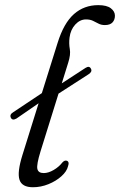

<svg xmlns="http://www.w3.org/2000/svg" viewBox="-20 -738 478 766"><path d="M23.5 -268Q17 -281 33 -290.5L147 -366.5L210 -567.5Q234.5 -646 275 -681.8Q315.5 -717.5 372 -717.5Q406 -717.5 422.2 -705Q438.5 -692.5 438.5 -675.5Q438.5 -659 428.8 -648.5Q419 -638 398.5 -638Q384 -638 373 -643.8Q362 -649.5 350.8 -655Q339.5 -660.5 323 -660.5Q299 -660.5 280.2 -640Q261.5 -619.5 257.5 -588.5Q254.5 -564.5 258.5 -542.2Q262.5 -520 252 -487.5L226.5 -405.5L321 -467Q336.5 -477 343 -463.5Q349 -451.5 333 -441.5L213.5 -364.5L141.5 -133.5Q125.5 -81.5 129 -64.5Q132.5 -47.5 154.5 -47.5Q173 -47.5 194 -59.8Q215 -72 229 -90Q237.5 -99 245.5 -97Q258 -93.5 251.5 -75Q246.5 -54 225 -34.8Q203.5 -15.5 173.2 -3.2Q143 9 111.5 9Q67.5 9 57.8 -20.8Q48 -50.5 69.5 -119.5L134 -326L45.5 -265Q29.5 -256 23.5 -268Z"/></svg>

Font: Fraunces 9pt Soft Light
Style: Italic
Weight: 300
Italic angle: -16°
Version: Version 1.000;[0bf87f6ff]